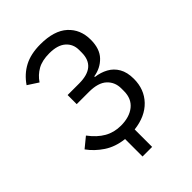

<svg xmlns="http://www.w3.org/2000/svg" viewBox="-244 -824 1089 1089"><g transform="rotate(-45 300.0 -280.0)"><path d="M244 10Q174 2 123.5 -31.5Q73 -65 40 -111L101 -161Q139 -110 183 -85Q227 -60 281 -60Q350 -60 391 -93Q432 -126 432 -187V-208Q432 -259 397 -291.5Q362 -324 288 -324H190V-397H282Q350 -397 383.5 -425.5Q417 -454 417 -511V-532Q417 -579 383.5 -608.5Q350 -638 284 -638Q226 -638 189 -617Q152 -596 128 -560L65 -601Q101 -654 154 -682Q207 -710 284 -710Q394 -710 449.5 -659.5Q505 -609 505 -526Q505 -453 467 -413.5Q429 -374 372 -365V-360Q413 -355 447 -336.5Q481 -318 501 -283.5Q521 -249 521 -196Q521 -112 468 -56.5Q415 -1 321 10V150H244Z"/></g></svg>

Font: Lilex
Style: Regular
Weight: 400
Monospace: yes
Designer: Mike Abbink, Paul van der Laan, Pieter van Rosmalen, Mikhael Khrustik
Foundry: Mikhael Khrustik
Version: Version 2.510